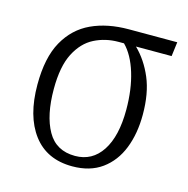

<svg xmlns="http://www.w3.org/2000/svg" viewBox="-86 -620 700 713"><g transform="rotate(15 264.0 -263.0)"><path d="M252 10Q154 10 101.5 -59.5Q49 -129 49 -250Q49 -354 84 -416.5Q119 -479 180.5 -507.5Q242 -536 324 -536H510L503 -481H366Q407 -441 431.5 -383Q456 -325 456 -243Q456 -170 433.5 -113Q411 -56 365.5 -23Q320 10 252 10ZM252 -30Q318 -30 355 -86.5Q392 -143 392 -245Q392 -323 373 -385Q354 -447 320 -481H299Q249 -481 206.5 -459.5Q164 -438 138 -387.5Q112 -337 112 -250Q112 -149 145.5 -89.5Q179 -30 252 -30Z"/></g></svg>

Font: Noto Serif SemiCondensed Light
Style: Regular
Weight: 300
Width: 4
Designer: Monotype Design Team
Foundry: Monotype Imaging Inc.
Version: Version 2.013